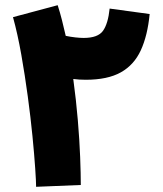

<svg xmlns="http://www.w3.org/2000/svg" viewBox="-20 -712 626 739"><path d="M291 0 119 7Q119 -12 115.5 -64Q112 -116 105 -187.5Q98 -259 87 -340.5Q76 -422 62 -501.5Q48 -581 30 -646L202 -692Q211 -664 218.5 -634.5Q226 -605 233 -574Q252 -570 270.5 -568Q289 -566 302 -566Q357 -566 376.5 -593.5Q396 -621 402 -679L556 -658Q548 -575 522 -518.5Q496 -462 445 -433.5Q394 -405 310 -405Q284 -405 262 -408Q273 -327 279.5 -250Q286 -173 288.5 -108Q291 -43 291 0Z"/></svg>

Font: Noto Sans Arabic Blk
Style: Regular
Weight: 900
Designer: Monotype Design Team, Nadine Chahine, Nizar Qandah and Khaled Hosny
Foundry: Monotype Imaging Inc.
Version: Version 2.012; ttfautohint (v1.8.4.7-5d5b)